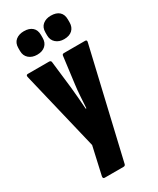

<svg xmlns="http://www.w3.org/2000/svg" viewBox="-223 -770 838 1020"><g transform="rotate(-30 195.5 -259.5)"><path d="M98 185Q86 185 89 170L127 1L11 -483Q8 -497 20 -497H150Q162 -497 163 -486L182 -323Q185 -294 188.5 -254.5Q192 -215 194 -183H198Q200 -215 202.5 -254.5Q205 -294 209 -323L230 -487Q231 -497 242 -497H371Q377 -497 379.5 -494Q382 -491 380 -483L226 175Q224 185 213 185ZM115 -560Q84 -560 64.5 -577Q45 -594 45 -623V-641Q45 -672 64.5 -688Q84 -704 115 -704Q147 -704 165.5 -688Q184 -672 184 -641V-623Q184 -594 165.5 -577Q147 -560 115 -560ZM280 -560Q250 -560 230.5 -577Q211 -594 211 -623V-641Q211 -672 230.5 -688Q250 -704 280 -704Q313 -704 331 -688Q349 -672 349 -641V-623Q349 -594 331 -577Q313 -560 280 -560Z"/></g></svg>

Font: Sofia Sans Extra Condensed Black
Style: Regular
Weight: 900
Designer: Botio Nikoltchev, Ani Petrova
Foundry: lettersoup
Version: Version 4.101